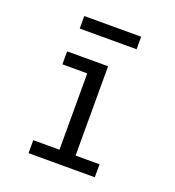

<svg xmlns="http://www.w3.org/2000/svg" viewBox="-117 -713 734 806"><g transform="rotate(20 250.0 -310.5)"><path d="M100 0V-58H217V-399H106V-457H289V-58H396V0ZM123 -565V-621H377V-565Z"/></g></svg>

Font: Ligconsolata
Style: Regular
Weight: 400
Monospace: yes
Designer: Raph Levien, Cyreal, Brenton Simpson
Foundry: Raph Levien, Cyreal, Google
Version: Version 3.001; ttfautohint (v1.8.2.53-6de2)